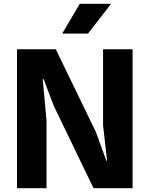

<svg xmlns="http://www.w3.org/2000/svg" viewBox="-20 -985 783 1005"><path d="M69 0V-727H272L481.5 -295L537 -143H540.5L519.5 -329.5V-727H674V0H469.5L261 -432L208.5 -570.5H203.5L223.5 -354.5V0ZM305.5 -809 397.5 -965H561.5L440.5 -809Z"/></svg>

Font: Spline Sans
Style: Regular
Weight: 400
Designer: Eben Sorkin, Mirko Velimirovic
Foundry: Sorkin Type
Version: Version 1.001